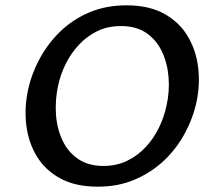

<svg xmlns="http://www.w3.org/2000/svg" viewBox="-20 -690 793 722"><path d="M348 12Q264 12 207 -19Q150 -50 118.5 -102Q87 -154 79 -218.5Q71 -283 85 -350Q98 -411 128.5 -468Q159 -525 205.5 -570.5Q252 -616 315 -643Q378 -670 455 -670Q540 -670 597 -638.5Q654 -607 685.5 -554.5Q717 -502 725 -437.5Q733 -373 719 -307Q706 -246 675 -188.5Q644 -131 597 -86.5Q550 -42 487.5 -15Q425 12 348 12ZM369 -66Q418 -66 457.5 -85Q497 -104 527 -136Q557 -168 577 -208.5Q597 -249 606 -292Q618 -345 614 -398Q610 -451 589.5 -495Q569 -539 531 -565.5Q493 -592 435 -592Q385 -592 346 -573Q307 -554 277 -522Q247 -490 227 -449.5Q207 -409 198 -366Q187 -313 190.5 -260Q194 -207 214.5 -163Q235 -119 273.5 -92.5Q312 -66 369 -66Z"/></svg>

Font: Ysabeau SemiBold
Style: Italic
Weight: 600
Italic angle: -12°
Designer: Christian Thalmann (Catharsis Fonts)
Version: Version 2.002